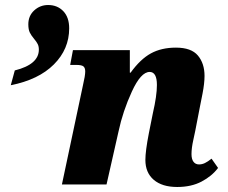

<svg xmlns="http://www.w3.org/2000/svg" viewBox="-20 -736 908 766"><path d="M560 -98Q560 -133 574 -205L590 -285Q606 -354 606 -397Q606 -449 577 -449Q542 -449 506 -370.5Q470 -292 453 -212L405 0H227L311 -396Q320 -434 320 -451Q320 -465 313 -471Q306 -477 284 -477H260L271 -536H498V-446H501Q540 -500 582 -523Q624 -546 682 -546Q743 -546 769.5 -514.5Q796 -483 796 -433Q796 -404 788 -362.5Q780 -321 778 -312L759 -214Q758 -208 751 -176.5Q744 -145 744 -121Q744 -101 752 -90.5Q760 -80 774 -80Q786 -80 797.5 -85.5Q809 -91 824 -103L850 -66Q825 -33 784 -11.5Q743 10 687 10Q627 10 593.5 -18.5Q560 -47 560 -98ZM39 -455Q135 -479 135 -538Q135 -551 130.5 -560Q126 -569 116 -581Q105 -594 99 -606Q93 -618 93 -639Q93 -673 116.5 -694.5Q140 -716 172 -716Q209 -716 232.5 -691.5Q256 -667 256 -623Q256 -540 195 -479Q134 -418 23 -396Z"/></svg>

Font: Noto Serif NarrowBlack
Style: Italic
Weight: 900
Width: 4
Italic angle: -12°
Designer: Monotype Design Team
Foundry: Monotype Imaging Inc.
Version: Version 1.001